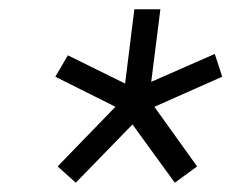

<svg xmlns="http://www.w3.org/2000/svg" viewBox="-20 -732 519 413"><path d="M143 -339 104 -374 258 -533 257 -488 99 -567 126 -613 282 -536 245 -519 269 -712H325L301 -522L269 -540L442 -616L458 -567L280 -488L290 -533L404 -374L356 -339L247 -489H289Z"/></svg>

Font: Inclusive Sans Light
Style: Italic
Weight: 300
Italic angle: -7°
Designer: Olivia King
Foundry: Olivia King
Version: Version 2.004